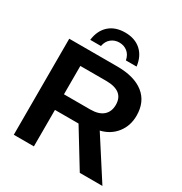

<svg xmlns="http://www.w3.org/2000/svg" viewBox="-203 -1043 1127 1191"><g transform="rotate(30 361.0 -447.5)"><path d="M539.6 0 379.9 -261.2H210.9V0H66.9V-688H410.6Q533.7 -688 600.6 -635Q667.5 -582 667.5 -482.9Q667.5 -410.6 626.5 -358.2Q585.4 -305.7 515.6 -289.1L701.7 0ZM522.5 -477.1Q522.5 -576.2 395.5 -576.2H210.9V-373H399.4Q460 -373 491.2 -400.4Q522.5 -427.7 522.5 -477.1ZM349.1 -823.2Q315.9 -823.2 291.3 -803.5Q266.6 -783.7 259.8 -747.1H183.1Q191.9 -817.4 235.4 -856.2Q278.8 -895 349.1 -895Q419.4 -895 462.9 -856.2Q506.3 -817.4 515.1 -747.1H438.5Q431.6 -783.7 407.2 -803.5Q382.8 -823.2 349.1 -823.2Z"/></g></svg>

Font: Arial
Style: Bold
Weight: 700
Designer: Steve Matteson
Foundry: Ascender Corporation
Version: Version 2.00.3